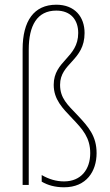

<svg xmlns="http://www.w3.org/2000/svg" viewBox="-20 -785 469 815"><path d="M339 -645C339 -713 298 -765 219 -765C124 -765 76 -696 76 -576V0H102V-574C102 -676 137 -740 219 -740C281 -740 312 -700 312 -645C312 -539 208 -528 208 -425C208 -363 245 -326 288 -281C330 -237 363 -201 363 -135C363 -66 324 -15 252 -15C219 -15 188 -24 157 -42V-14C182 1 214 10 252 10C347 10 390 -58 390 -135C390 -207 356 -246 309 -296C267 -340 235 -368 235 -425C235 -518 339 -527 339 -645Z"/></svg>

Font: Noto Sans Gurmukhi Condensed Thin
Style: Regular
Weight: 100
Width: 3
Designer: Jelle Bosma - Monotype Design Team
Foundry: Monotype Imaging Inc.
Version: Version 2.004